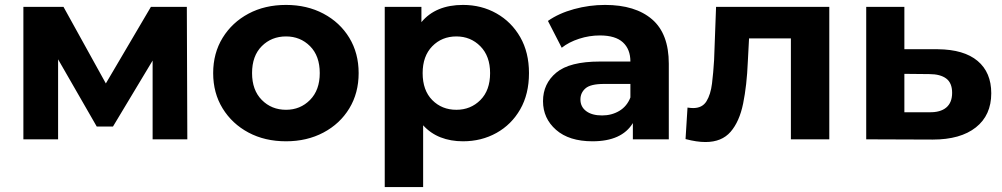

<svg xmlns="http://www.w3.org/2000/svg" viewBox="-20 -566 4069 780"><path d="M75 0V-538H238L410 -227L593 -538H739L741 0H600V-320L439 -52H373L216 -325V0Z M1142 8Q1056 8 989.5 -27.5Q923 -63 884.5 -125.5Q846 -188 846 -269Q846 -350 884.5 -412.5Q923 -475 989.5 -510.5Q1056 -546 1142 -546Q1227 -546 1294 -510.5Q1361 -475 1399 -412.5Q1437 -350 1437 -269Q1437 -188 1399 -125.5Q1361 -63 1294 -27.5Q1227 8 1142 8ZM1142 -120Q1200 -120 1239.5 -160Q1279 -200 1279 -269Q1279 -339 1239.5 -378.5Q1200 -418 1142 -418Q1083 -418 1043.5 -378.5Q1004 -339 1004 -269Q1004 -200 1043.5 -160Q1083 -120 1142 -120Z M1861 8Q1811 8 1770 -8Q1729 -24 1699 -57V194H1543V-538H1692V-476Q1750 -546 1861 -546Q1936 -546 1997 -511.5Q2058 -477 2093.5 -415Q2129 -353 2129 -269Q2129 -184 2093.5 -122Q2058 -60 1997 -26Q1936 8 1861 8ZM1834 -120Q1892 -120 1931.5 -159.5Q1971 -199 1971 -269Q1971 -338 1931.5 -378Q1892 -418 1834 -418Q1775 -418 1736 -378Q1697 -338 1697 -269Q1697 -199 1736 -159.5Q1775 -120 1834 -120Z M2551 0V-66Q2506 8 2387 8Q2292 8 2239 -38.5Q2186 -85 2186 -155Q2186 -226 2240 -271Q2294 -316 2417 -316H2541Q2541 -366 2510.5 -394Q2480 -422 2417 -422Q2374 -422 2332.5 -408.5Q2291 -395 2262 -372L2206 -481Q2250 -512 2312 -529Q2374 -546 2438 -546Q2561 -546 2629 -487.5Q2697 -429 2697 -307V0ZM2541 -170V-225H2434Q2379 -225 2358.5 -207Q2338 -189 2338 -162Q2338 -132 2361.5 -114.5Q2385 -97 2426 -97Q2465 -97 2496 -115.5Q2527 -134 2541 -170Z M2846 11Q2828 11 2808 8Q2788 5 2765 -1L2773 -129Q2787 -127 2796 -127Q2833 -127 2850 -154.5Q2867 -182 2872.5 -226.5Q2878 -271 2881 -322L2889 -538H3349V0H3193V-410H3023L3018 -315Q3014 -219 2999 -145.5Q2984 -72 2948 -30.5Q2912 11 2846 11Z M3769 1 3499 0V-538H3654V-366H3790Q3896 -365 3951.5 -318.5Q4007 -272 4007 -187Q4007 -98 3944.5 -48.5Q3882 1 3769 1ZM3755 -110Q3800 -109 3824 -129Q3848 -149 3848 -189Q3848 -229 3824 -247Q3800 -265 3755 -265L3654 -266V-110Z"/></svg>

Font: Montserrat
Style: Bold
Weight: 700
Designer: Julieta Ulanovsky
Foundry: Julieta Ulanovsky
Version: Version 9.000; ttfautohint (v1.8.4.7-5d5b)